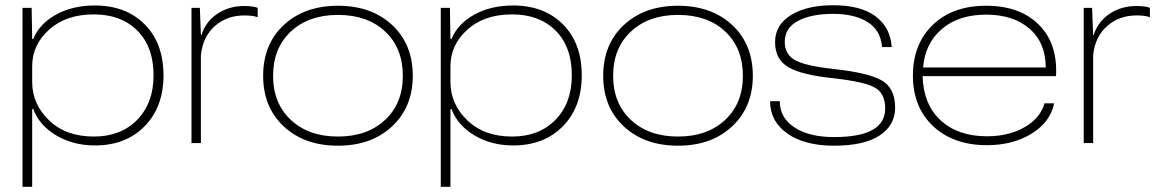

<svg xmlns="http://www.w3.org/2000/svg" viewBox="-20 -547 4419 734"><path d="M66 167V-517H101L103 -398H107Q131 -456 194 -491Q257 -526 343 -526Q461 -526 533 -454Q605 -382 605 -259Q605 -138 533 -64.5Q461 9 343 9Q260 9 195.5 -29Q131 -67 107 -130H103V167ZM339 -25Q442 -25 504.5 -89Q567 -153 567 -259Q567 -368 505 -430Q443 -492 339 -492Q232 -492 167.5 -433.5Q103 -375 103 -294V-234Q103 -149 167.5 -87Q232 -25 339 -25Z M712 0V-517H744L748 -413H750Q766 -464 810.5 -494Q855 -524 913 -524Q948 -524 965 -517V-481Q948 -488 914 -488Q847 -488 801 -447Q755 -406 748 -336V0Z M986 -257Q986 -378 1065 -451.5Q1144 -525 1272 -525Q1400 -525 1479 -451.5Q1558 -378 1558 -257Q1558 -138 1479 -64Q1400 10 1272 10Q1144 10 1065 -63.5Q986 -137 986 -257ZM1520 -257Q1520 -363 1452.5 -426.5Q1385 -490 1272 -490Q1160 -490 1092 -426.5Q1024 -363 1024 -257Q1024 -152 1092 -88.5Q1160 -25 1272 -25Q1384 -25 1452 -88.5Q1520 -152 1520 -257Z M1665 167V-517H1700L1702 -398H1706Q1730 -456 1793 -491Q1856 -526 1942 -526Q2060 -526 2132 -454Q2204 -382 2204 -259Q2204 -138 2132 -64.5Q2060 9 1942 9Q1859 9 1794.5 -29Q1730 -67 1706 -130H1702V167ZM1938 -25Q2041 -25 2103.5 -89Q2166 -153 2166 -259Q2166 -368 2104 -430Q2042 -492 1938 -492Q1831 -492 1766.5 -433.5Q1702 -375 1702 -294V-234Q1702 -149 1766.5 -87Q1831 -25 1938 -25Z M2286 -257Q2286 -378 2365 -451.5Q2444 -525 2572 -525Q2700 -525 2779 -451.5Q2858 -378 2858 -257Q2858 -138 2779 -64Q2700 10 2572 10Q2444 10 2365 -63.5Q2286 -137 2286 -257ZM2820 -257Q2820 -363 2752.5 -426.5Q2685 -490 2572 -490Q2460 -490 2392 -426.5Q2324 -363 2324 -257Q2324 -152 2392 -88.5Q2460 -25 2572 -25Q2684 -25 2752 -88.5Q2820 -152 2820 -257Z M3169 10Q3056 10 2990 -36.5Q2924 -83 2924 -160H2961Q2961 -97 3017 -60Q3073 -23 3169 -23Q3364 -23 3364 -132Q3364 -191 3323 -213Q3282 -235 3165 -248Q3047 -260 2995 -289.5Q2943 -319 2943 -386Q2943 -452 3004 -489.5Q3065 -527 3165 -527Q3271 -527 3327.5 -484.5Q3384 -442 3389 -367H3352Q3347 -431 3297 -462.5Q3247 -494 3165 -494Q3081 -494 3030.5 -467Q2980 -440 2980 -387Q2980 -337 3022.5 -315.5Q3065 -294 3169 -283Q3298 -269 3350 -240Q3402 -211 3402 -135Q3402 -68 3342.5 -29Q3283 10 3169 10Z M3753 8Q3625 8 3547.5 -64.5Q3470 -137 3470 -258Q3470 -378 3545.5 -451.5Q3621 -525 3750 -525Q3879 -525 3951.5 -452.5Q4024 -380 4017 -256H3507Q3510 -148 3576 -87Q3642 -26 3753 -26Q3836 -26 3896.5 -60.5Q3957 -95 3973 -152H4010Q3995 -80 3923.5 -36Q3852 8 3753 8ZM3750 -491Q3644 -491 3580 -435.5Q3516 -380 3509 -289H3978Q3977 -385 3915 -438Q3853 -491 3750 -491Z M4123 0V-517H4155L4159 -413H4161Q4177 -464 4221.5 -494Q4266 -524 4324 -524Q4359 -524 4376 -517V-481Q4359 -488 4325 -488Q4258 -488 4212 -447Q4166 -406 4159 -336V0Z"/></svg>

Font: Mona Sans Expanded ExtraLight
Style: Regular
Weight: 200
Width: 7
Designer: Deni Anggara
Foundry: GitHub
Version: Version 1.001;gftools[0.9.33]